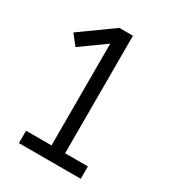

<svg xmlns="http://www.w3.org/2000/svg" viewBox="-178 -838 855 941"><g transform="rotate(30 250.0 -367.5)"><path d="M75 0V-70H219V-646L80 -546L35 -603L219 -735H296V-70H425V0Z"/></g></svg>

Font: Iosevka Term SS14
Style: Regular
Weight: 400
Monospace: yes
Designer: Belleve Invis
Foundry: Belleve Invis
Version: Version 24.1.1; ttfautohint (v1.8.4)